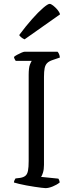

<svg xmlns="http://www.w3.org/2000/svg" viewBox="-20 -971 380 991"><path d="M215 0Q209 0 193.5 -2Q178 -4 157.5 -7Q137 -10 116 -14Q95 -18 78 -22Q61 -26 52 -29Q52 -35 55 -41Q58 -47 60 -50L85 -53Q102 -56 111.5 -64Q121 -72 124.5 -90Q128 -108 128 -140V-584Q128 -621 134.5 -637.5Q141 -654 144 -657H61Q59 -661 56.5 -664.5Q54 -668 52 -677Q57 -682 68 -688Q79 -694 90.5 -699Q102 -704 107 -704H277Q281 -700 284.5 -692.5Q288 -685 289 -674L251 -661Q233 -655 223.5 -645.5Q214 -636 210.5 -619.5Q207 -603 207 -574V-120Q207 -97 202 -80.5Q197 -64 192 -58L281 -49Q283 -47 285.5 -40.5Q288 -34 288 -29Q273 -17 252 -8.5Q231 0 215 0ZM107 -768Q97 -772 89.5 -778.5Q82 -785 79 -790Q114 -837 146 -873Q178 -909 202.5 -930Q227 -951 236 -951Q243 -951 254 -942.5Q265 -934 275.5 -922Q286 -910 290 -897Z"/></svg>

Font: Texturina 12pt ExtraLight
Style: Regular
Weight: 250
Designer: Guillermo Torres Carreño
Foundry: Omnibus-Type
Version: Version 1.002